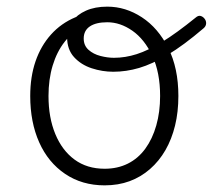

<svg xmlns="http://www.w3.org/2000/svg" viewBox="-20 -539 641 578"><path d="M295 19Q227 19 176 -15.5Q125 -50 98 -110.5Q71 -171 71 -250Q71 -308 87 -354.5Q103 -401 133.5 -435Q164 -469 207 -487Q250 -505 304 -505L303 -476Q263 -476 230.5 -459.5Q198 -443 174.5 -413Q151 -383 138.5 -341.5Q126 -300 126 -250Q126 -185 146.5 -135.5Q167 -86 204.5 -58.5Q242 -31 295 -31Q334 -31 365 -46.5Q396 -62 417.5 -91.5Q439 -121 450.5 -161.5Q462 -202 462 -250Q462 -321 438.5 -371Q415 -421 378.5 -446.5Q342 -472 303 -472Q269 -472 250.5 -459.5Q232 -447 232 -423Q232 -402 246.5 -389Q261 -376 282.5 -370.5Q304 -365 323 -365Q357 -365 391.5 -376Q426 -387 468.5 -413Q511 -439 569 -486Q577 -493 584 -491Q591 -489 596 -482.5Q601 -476 600.5 -468Q600 -460 593 -454Q532 -402 485 -374Q438 -346 399 -334.5Q360 -323 321 -323Q288 -323 256 -333.5Q224 -344 203 -367Q182 -390 182 -427Q182 -454 197 -474.5Q212 -495 239 -507Q266 -519 303 -519Q358 -519 407 -487Q456 -455 486.5 -394.5Q517 -334 517 -250Q517 -202 507 -161Q497 -120 478 -87Q459 -54 431.5 -30Q404 -6 370 6.5Q336 19 295 19Z"/></svg>

Font: Playwrite BE WAL ExtraLight
Style: Regular
Weight: 250
Version: Version 1.002